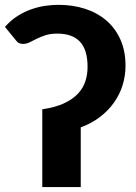

<svg xmlns="http://www.w3.org/2000/svg" viewBox="-39 -754 550 774"><path d="M467 -489Q467 -449 455.5 -411.5Q444 -374 421.2 -341.5Q398.5 -309 364.8 -283Q331 -257 286.5 -240.5V0H131.5V-313.5Q183.5 -321 218.5 -337.2Q253.5 -353.5 274.8 -376Q296 -398.5 305 -426Q314 -453.5 314 -484Q314 -553.5 283.2 -586Q252.5 -618.5 192.5 -618.5Q164.5 -618.5 144.5 -612Q124.5 -605.5 109 -597.8Q93.5 -590 80.8 -583.5Q68 -577 54 -577Q35 -577 26 -590.5L-19 -645.5Q5 -673 32.8 -690.2Q60.5 -707.5 89 -717.2Q117.5 -727 145.2 -730.8Q173 -734.5 197 -734.5Q254 -734.5 303.2 -718.8Q352.5 -703 389 -672Q425.5 -641 446.2 -595Q467 -549 467 -489Z"/></svg>

Font: Lato Black
Style: Regular
Weight: 900
Designer: Lukasz Dziedzic
Foundry: tyPoland Lukasz Dziedzic
Version: Version 2.007; 2014-02-27